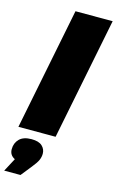

<svg xmlns="http://www.w3.org/2000/svg" viewBox="-168 -799 686 1127"><g transform="rotate(15 175.0 -236.0)"><path d="M-5 0 143 -742H369L221 0ZM-19 270 24 189Q-9 173 -9 137Q-9 99 15.5 74.5Q40 50 89 50Q133 50 153.5 69Q174 88 174 116Q174 135 166 154Q158 173 132 205L80 270Z"/></g></svg>

Font: Montserrat Black
Style: Italic
Weight: 900
Italic angle: -11.3°
Designer: Julieta Ulanovsky
Foundry: Julieta Ulanovsky
Version: Version 9.000; ttfautohint (v1.8.4.7-5d5b)